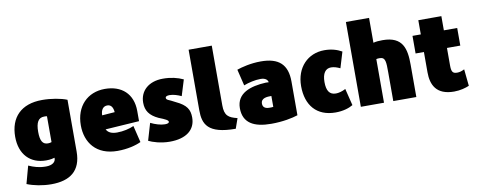

<svg xmlns="http://www.w3.org/2000/svg" viewBox="-78 -1165 4406 1772"><g transform="rotate(-10 2125.0 -278.5)"><path d="M272 -2C314 -2 343 -10 352 -13V-6C352 27 320 53 262 53C196 53 150 38 100 16L55 181C116 206 201 223 282 223C457 223 563 147 563 -34V-519C507 -542 415 -558 331 -558C134 -558 28 -447 28 -266C28 -100 125 -2 272 -2ZM245 -274C245 -362 269 -404 324 -404C336 -404 343 -404 350 -402V-160C340 -156 329 -154 316 -154C267 -154 245 -189 245 -274Z M937 26C1031 26 1110 5 1158 -18L1120 -175C1079 -156 1020 -142 962 -142C908 -142 878 -159 862 -189L1179 -210V-305C1179 -467 1076 -558 919 -558C756 -558 643 -444 643 -265C643 -104 737 26 937 26ZM915 -404C950 -404 968 -377 972 -331L853 -322C854 -372 875 -404 915 -404Z M1230 -17C1266 1 1341 26 1427 26C1581 26 1668 -43 1668 -158C1668 -232 1642 -278 1544 -324C1482 -359 1459 -356 1459 -380C1459 -390 1472 -398 1497 -398C1534 -398 1575 -384 1607 -369L1653 -518C1600 -543 1537 -558 1463 -558C1330 -558 1246 -482 1246 -371C1246 -296 1280 -247 1361 -209C1425 -184 1449 -171 1449 -157C1449 -146 1436 -140 1410 -140C1371 -140 1321 -155 1277 -177Z M1744 -780V-212C1744 -83 1783 14 2046 14L2079 -80C1997 -100 1961 -123 1961 -221V-780Z M2116 -166C2116 -27 2215 26 2378 26C2487 26 2577 7 2628 -10V-326C2628 -485 2550 -558 2381 -558C2286 -558 2201 -536 2155 -520L2192 -367C2239 -385 2299 -399 2350 -399C2393 -399 2416 -381 2420 -356C2412 -357 2403 -357 2393 -357C2248 -350 2116 -307 2116 -166ZM2422 -227V-125C2411 -123 2408 -123 2387 -123C2348 -123 2324 -137 2324 -172C2324 -225 2382 -227 2422 -227Z M2980 26C3052 26 3107 8 3144 -14L3105 -172C3071 -154 3039 -146 3013 -146C2954 -146 2927 -186 2927 -268C2927 -349 2957 -391 3010 -391C3038 -391 3067 -381 3094 -368L3139 -517C3093 -543 3040 -558 2976 -558C2822 -558 2708 -444 2708 -268C2708 -88 2804 26 2980 26Z M3435 15V-394C3445 -397 3455 -397 3468 -397C3522 -397 3522 -349 3522 -255V15H3738V-288C3738 -435 3713 -556 3522 -556C3491 -556 3459 -554 3435 -547V-780H3218V15Z M3879 -382V-192C3879 -74 3924 26 4091 26C4149 26 4201 11 4233 -3L4217 -160C4191 -147 4172 -141 4148 -141C4104 -141 4095 -162 4095 -222V-382H4220V-547H4095V-680H3879V-547H3801V-382Z"/></g></svg>

Font: Repo ExtraBlack
Style: Regular
Weight: 400
Designer: Stefan Peev
Foundry: Context Ltd
Version: Version 001.502